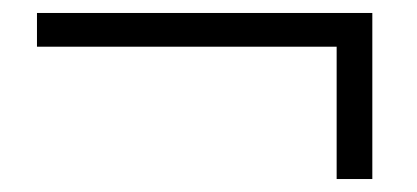

<svg xmlns="http://www.w3.org/2000/svg" viewBox="-20 -454 643 296"><path d="M37 -382H499V-178H554V-434H37Z"/></svg>

Font: GenRyuMin2 TW B
Style: Regular
Weight: 700
Version: Version 2.100;PS 2.1;hotconv 16.6.51;makeotf.lib2.5.65220 DE